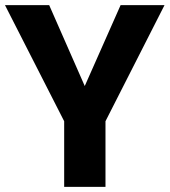

<svg xmlns="http://www.w3.org/2000/svg" viewBox="-20 -731 664 751"><path d="M172.4 -710.9 311.5 -394.5 451.7 -710.9H623.5L392.6 -256.8V0H231V-256.8L-0.5 -710.9Z"/></svg>

Font: Vazirmatn FD ExtraBold
Style: Regular
Weight: 800
Designer: Saber Rastikerdar
Foundry: Saber Rastikerdar
Version: Version 33.003